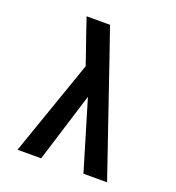

<svg xmlns="http://www.w3.org/2000/svg" viewBox="-133 -841 866 947"><g transform="rotate(20 300.0 -367.5)"><path d="M65 0 240 -502 218 -566Q203 -609 188.5 -651Q174 -693 160 -735H283L330 -599L535 0H411L302 -364L189 0Z"/></g></svg>

Font: Iosevka Book
Style: Bold
Weight: 700
Designer: Belleve Invis
Foundry: Belleve Invis
Version: Version 28.0.7; ttfautohint (v1.8.3)